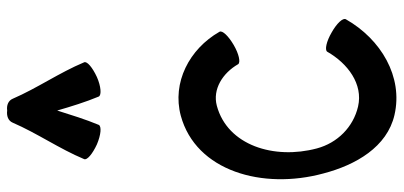

<svg xmlns="http://www.w3.org/2000/svg" viewBox="-308 -760 1099 522"><g transform="rotate(-90 241.0 -499.5)"><path d="M162 -780C177 -816 189 -855 201 -893C212 -855 224 -816 239 -780C243 -772 267 -774 292 -785C318 -797 336 -812 332 -820C304 -887 262 -947 233 -1014C228 -1026 215 -1031 201 -1029C186 -1031 173 -1026 168 -1014C139 -947 97 -887 69 -820C65 -812 83 -797 109 -785C135 -774 158 -772 162 -780ZM415 -452C368 -534 277 -581 187 -557C36 -516 -15 -334 30 -169C53 -81 102 4 189 24C293 48 395 -13 449 -108C454 -116 438 -133 413 -147C389 -161 366 -166 361 -159C329 -103 273 -61 212 -75C156 -88 113 -131 98 -187C67 -303 106 -430 214 -459C259 -471 303 -443 327 -401C332 -394 355 -399 379 -413C403 -427 420 -444 415 -452Z"/></g></svg>

Font: Nupuram Condensed Medium
Style: Regular
Weight: 500
Width: 3
Designer: Santhosh Thottingal (santhosh.thottingal@gmail.com)
Foundry: SMC
Version: Version 1.000